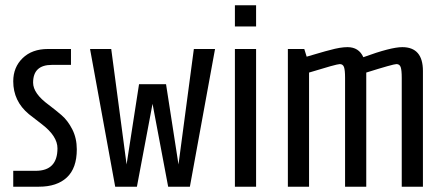

<svg xmlns="http://www.w3.org/2000/svg" viewBox="-20 -705 1667 725"><path d="M197 -145Q197 -191 138 -236Q114 -254 89 -274Q30 -323 30 -398Q30 -451 65.5 -485.5Q101 -520 161 -520H248V-460H176Q105 -460 105 -393Q105 -352 164 -309Q188 -291 212 -270.5Q236 -250 253 -216.5Q270 -183 270 -141Q270 -70 232.5 -35Q195 0 127 0H30V-60H115Q197 -60 197 -145Z M505 -387H607L654 -84L712 -520H792L697 0H615L556 -313L497 0H415L320 -520H400L458 -84Z M867 0V-520H947V0ZM867 -605V-685H947V-605Z M1352 -489Q1456 -527 1499 -527Q1577 -527 1577 -437V0H1497V-411Q1497 -440 1493 -451.5Q1489 -463 1477 -463Q1465 -463 1363 -431V0H1283V-411Q1283 -440 1279 -451.5Q1275 -463 1263 -463Q1251 -463 1147 -431V0H1067V-520H1129L1138 -491Q1152 -495 1182.5 -504Q1213 -513 1226 -516Q1265 -527 1292 -527Q1335 -527 1352 -489Z"/></svg>

Font: Homenaje
Style: Regular
Weight: 400
Version: Version 1.002